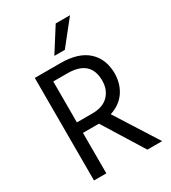

<svg xmlns="http://www.w3.org/2000/svg" viewBox="-211 -988 971 1093"><g transform="rotate(-30 274.0 -441.5)"><path d="M305 -727H236L335 -883H429ZM263 -266H158V0H77V-674H246Q363 -674 423.5 -619Q484 -564 484 -467Q482 -397 447 -348Q412 -299 348 -279L525 0H428ZM251 -604H158V-335H260Q329 -335 365.5 -372.5Q402 -410 402 -469Q402 -604 251 -604Z"/></g></svg>

Font: Hind Mysuru
Style: Regular
Weight: 400
Designer: Manushi Parikh, Hitesh Malaviya
Foundry: Indian Type Foundry
Version: Version 0.703;PS 1.0;hotconv 1.0.86;makeotf.lib2.5.63406